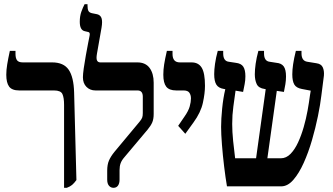

<svg xmlns="http://www.w3.org/2000/svg" viewBox="-20 -890 1591 917"><path d="M286 7V-389Q286 -424 278 -441Q270 -458 238 -458H72Q37 -458 23.5 -476.5Q10 -495 10 -533Q10 -556 14.5 -583Q19 -610 27 -647H54V-633Q54 -612 61.5 -602Q69 -592 89 -592H229Q284 -592 308 -557Q332 -522 334 -448L345 -30Q334 -15 324.5 -7Q315 1 299 7Z M522 7Q509 7 500.5 -3Q492 -13 492 -32V-75Q492 -104 500.5 -123.5Q509 -143 526 -164L646 -308Q656 -320 659 -328Q662 -336 662 -350V-428Q662 -458 637 -458H436Q410 -458 393 -475Q376 -492 376 -521Q376 -535 380 -564Q384 -593 390 -625.5Q396 -658 401 -684.5Q406 -711 408 -720Q411 -735 402 -737L385 -741Q361 -746 361 -786Q361 -813 368.5 -834Q376 -855 384 -870H398V-863Q398 -847 402 -838.5Q406 -830 419 -827L444 -822Q460 -818 465 -803Q470 -788 465 -758L443 -633Q439 -610 443.5 -601Q448 -592 459 -592H636Q675 -592 694.5 -565.5Q714 -539 714 -495V-346Q714 -321 707 -305Q700 -289 685 -271L574 -139Q561 -124 556 -110Q551 -96 551 -77V-32Q551 -14 543.5 -3.5Q536 7 522 7Z M865 -251 831 -289 861 -333Q880 -360 886 -381.5Q892 -403 892 -420Q892 -436 884.5 -447Q877 -458 857 -458H822Q788 -458 774 -476Q760 -494 760 -533Q760 -557 764 -582.5Q768 -608 777 -647H804V-632Q804 -592 839 -592H895Q928 -592 943.5 -566.5Q959 -541 959 -480Q959 -445 949 -399Q939 -353 904 -305Z M1064 0Q1057 -41 1050.5 -94.5Q1044 -148 1040 -199.5Q1036 -251 1036 -284Q1036 -321 1041 -371.5Q1046 -422 1056 -464L1050 -465Q1024 -469 1013.5 -485.5Q1003 -502 1003 -536Q1003 -557 1007 -585.5Q1011 -614 1020 -647H1046V-635Q1046 -598 1073 -595L1106 -590Q1132 -587 1142 -571.5Q1152 -556 1152 -526Q1152 -506 1148.5 -488.5Q1145 -471 1141 -451L1105 -457Q1100 -421 1094.5 -381Q1089 -341 1089 -298Q1089 -261 1093.5 -216.5Q1098 -172 1103 -134H1203L1249 -464L1244 -465Q1215 -469 1206 -488.5Q1197 -508 1197 -535Q1197 -557 1201 -585.5Q1205 -614 1214 -647H1241V-635Q1241 -598 1268 -595L1300 -590Q1324 -588 1335 -573Q1346 -558 1346 -525Q1346 -506 1343 -488Q1340 -470 1336 -451L1302 -456L1257 -134H1321Q1347 -134 1367.5 -155Q1388 -176 1403.5 -209.5Q1419 -243 1430.5 -283Q1442 -323 1449 -362Q1456 -401 1460 -432L1464 -457L1422 -465Q1395 -470 1385.5 -486.5Q1376 -503 1376 -535Q1376 -556 1380 -583.5Q1384 -611 1393 -647H1420V-635Q1420 -599 1448 -595L1491 -588Q1514 -585 1521.5 -568.5Q1529 -552 1527 -529L1515 -435Q1510 -392 1498.5 -335.5Q1487 -279 1470 -220.5Q1453 -162 1430.5 -112Q1408 -62 1381 -31Q1354 0 1323 0Z"/></svg>

Font: Noto Serif Hebrew ExtraCondensed
Style: Bold
Weight: 700
Width: 2
Designer: Monotype Design Team
Foundry: Monotype Imaging Inc.
Version: Version 2.004; ttfautohint (v1.8.4.7-5d5b)